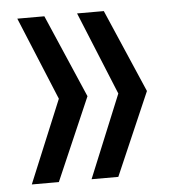

<svg xmlns="http://www.w3.org/2000/svg" viewBox="-44 -568 546 608"><g transform="rotate(-5 229.0 -263.5)"><path d="M308 -527 422 -263 308 0H223L331 -263L223 -527ZM119 -527 233 -263 119 0H33L142 -263L33 -527Z"/></g></svg>

Font: Mona Sans Condensed Medium
Style: Regular
Weight: 500
Width: 3
Designer: Deni Anggara
Foundry: GitHub
Version: Version 1.001; ttfautohint (v1.8.4.7-5d5b);gftools[0.9.31]